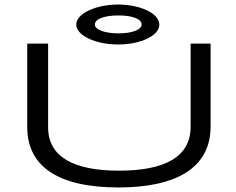

<svg xmlns="http://www.w3.org/2000/svg" viewBox="-20 -815 1040 846"><path d="M500 -619C602 -619 682 -659 682 -706C682 -756 598 -795 500 -795C402 -795 316 -755 316 -707C316 -659 400 -619 500 -619ZM502 -668C442 -668 398 -684 398 -707C398 -732 442 -747 502 -747C562 -747 604 -732 604 -707C604 -684 562 -668 502 -668ZM502 11C748 11 908 -70 908 -258V-623H820V-257C820 -122 704 -63 504 -63C306 -63 192 -123 192 -254V-623H100V-255C100 -82 236 11 502 11Z"/></svg>

Font: Inconsolata UltraExpanded
Style: Regular
Weight: 400
Width: 9
Monospace: yes
Designer: Raph Levien, Cyreal, Brenton Simpson
Foundry: Raph Levien, Cyreal, Google
Version: Version 3.100